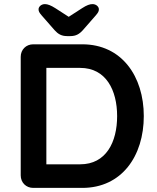

<svg xmlns="http://www.w3.org/2000/svg" viewBox="-20 -916 767 936"><path d="M142 -700C107 -700 81 -674 81 -639V-61C81 -26 107 0 142 0H381C574 0 681 -156 681 -350C681 -543 574 -700 381 -700ZM371 -585C497 -585 551 -476 551 -350C551 -223 497 -115 371 -115H206V-585ZM323 -740C350 -740 367 -750 384 -769L447 -841C459 -855 462 -861 462 -871C462 -883 449 -896 431 -896C418 -896 403 -891 380 -876L315 -834L250 -876C228 -890 212 -896 199 -896C181 -896 168 -883 168 -871C168 -861 171 -855 183 -841L246 -769C263 -750 280 -740 307 -740Z"/></svg>

Font: Hotpoint
Style: Bold
Weight: 700
Designer: Andrew Paglinawan, Luciano Perondi, Riccardo Olocco
Foundry: CAST Cooperativa Anonima Servizi Tipografici
Version: Version 1.000;PS 2.1;hotconv 16.6.51;makeotf.lib2.5.65220